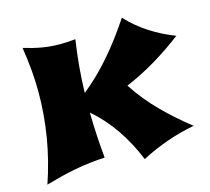

<svg xmlns="http://www.w3.org/2000/svg" viewBox="-96 -711 963 879"><g transform="rotate(-15 386.0 -272.0)"><path d="M320.8 -558.1Q301.8 -433.6 298.8 -309.1Q371.6 -368.2 433.8 -440.7Q496.1 -513.2 551.8 -598.1Q598.6 -548.3 653.3 -513.2Q708 -478 770 -454.1H772Q708.5 -405.3 638.7 -363.5Q568.8 -321.8 496.1 -291Q544.9 -216.3 607.7 -153.3Q670.4 -90.3 742.2 -34.2H737.8Q608.4 -9.8 485.8 54.2Q452.6 -26.9 406.5 -94.7Q360.4 -162.6 297.9 -216.8Q298.8 -162.6 301.8 -108.4Q304.7 -54.2 310.1 0Q272.9 2 237.8 6.1Q202.6 10.3 167.7 16.8Q132.8 23.4 97.7 32.2Q62.5 41 24.9 51.8Q95.2 -153.3 95.2 -368.2Q95.2 -419.4 90.6 -472.4Q85.9 -525.4 77.1 -582Q124 -567.9 164.8 -561Q205.6 -554.2 244.1 -554.2Q259.8 -554.2 277.6 -554.9Q295.4 -555.7 320.8 -558.1Z"/></g></svg>

Font: Shojumaru
Style: Regular
Weight: 400
Version: Version 1.001